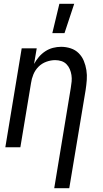

<svg xmlns="http://www.w3.org/2000/svg" viewBox="-20 -774 540 1009"><path d="M265 215 352 -312Q355 -329 356.5 -346Q358 -363 355.5 -379.5Q353 -396 346.5 -411Q340 -426 329 -437Q318 -448 302.5 -453Q287 -458 270 -458Q247 -458 223.5 -449.5Q200 -441 182.5 -423.5Q165 -406 155.5 -383Q146 -360 143 -337L87 0H8L94 -520H173L159 -438Q170 -458 184.5 -475Q199 -492 218 -504.5Q237 -517 258.5 -522.5Q280 -528 301 -528Q327 -528 351.5 -520Q376 -512 393.5 -494.5Q411 -477 420.5 -454Q430 -431 434 -405.5Q438 -380 436 -353.5Q434 -327 430 -301L344 215ZM255 -600 292 -754H370L319 -600Z"/></svg>

Font: Iosevka Fixed
Style: Italic
Weight: 400
Italic angle: -9°
Monospace: yes
Designer: Belleve Invis
Foundry: Belleve Invis
Version: Version 33.2.4